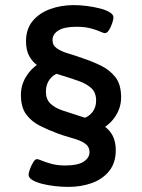

<svg xmlns="http://www.w3.org/2000/svg" viewBox="-20 -727 555 753"><path d="M248 6Q224 6 196.5 3Q169 0 145.5 -6Q122 -12 107 -21Q92 -30 92 -42Q92 -49 97.5 -64Q103 -79 110.5 -91Q118 -103 125 -103Q130 -103 144 -97Q158 -91 181.5 -84.5Q205 -78 236 -78Q285 -78 308 -93Q331 -108 331 -130Q331 -148 320 -158.5Q309 -169 291 -176Q273 -183 251 -189Q229 -195 205 -204Q170 -217 137 -233.5Q104 -250 83 -278Q62 -306 62 -355Q62 -392 81 -424.5Q100 -457 134 -479L210 -441Q188 -434 174 -414.5Q160 -395 160 -368Q160 -338 177.5 -321Q195 -304 224.5 -294Q254 -284 286 -274Q312 -266 338.5 -256.5Q365 -247 387 -233Q409 -219 421.5 -195.5Q434 -172 434 -138Q434 -88 408 -56Q382 -24 340 -9Q298 6 248 6ZM381 -222 299 -261Q325 -266 341 -285.5Q357 -305 357 -332Q357 -364 338.5 -381Q320 -398 291 -408.5Q262 -419 229 -429Q202 -437 176 -446Q150 -455 129 -469Q108 -483 95 -506.5Q82 -530 82 -565Q82 -613 108 -644.5Q134 -676 177 -691.5Q220 -707 269 -707Q294 -707 321 -703.5Q348 -700 371.5 -694Q395 -688 410 -679Q425 -670 425 -659Q425 -651 420 -636Q415 -621 407.5 -609Q400 -597 391 -597Q386 -597 372 -603.5Q358 -610 335 -616Q312 -622 280 -622Q232 -622 209 -607.5Q186 -593 186 -570Q186 -549 203.5 -537Q221 -525 248.5 -517Q276 -509 306 -498Q342 -486 376 -469.5Q410 -453 432.5 -424.5Q455 -396 455 -345Q455 -308 435.5 -275.5Q416 -243 381 -222Z"/></svg>

Font: Asap Expanded Medium
Style: Regular
Weight: 500
Width: 7
Designer: Pablo Cosgaya
Foundry: Omnibus-Type
Version: Version 3.001